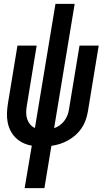

<svg xmlns="http://www.w3.org/2000/svg" viewBox="-20 -755 540 990"><path d="M107 215 144 -4Q120 -8 99 -18Q78 -28 61.5 -44Q45 -60 34.5 -80.5Q24 -101 19.5 -124.5Q15 -148 16 -172.5Q17 -197 21 -222L70 -520H169L118 -208Q115 -191 115 -174Q115 -157 120 -141.5Q125 -126 135 -114Q145 -102 160 -95L266 -735H365L259 -94Q274 -99 288 -109Q302 -119 312 -132.5Q322 -146 328 -161.5Q334 -177 336 -193L390 -520H489L433 -179Q429 -157 421.5 -135.5Q414 -114 401 -94.5Q388 -75 370 -59Q352 -43 331.5 -31.5Q311 -20 289 -13Q267 -6 245 -3L209 215Z"/></svg>

Font: Iosevka SS04 Semibold Oblique
Style: Regular
Weight: 600
Italic angle: -9°
Monospace: yes
Designer: Belleve Invis
Foundry: Belleve Invis
Version: Version 19.0.0; ttfautohint (v1.8.4)